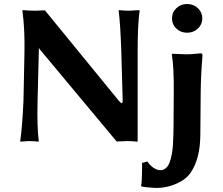

<svg xmlns="http://www.w3.org/2000/svg" viewBox="-20 -698 1104 950"><path d="M101.1 -444.8 96.2 -200.2C92.3 -113.9 86.9 -47.2 80.1 0L81.1 2.9L121.1 0C137.4 0 153.6 1 169.9 2.9L171.9 0C165.7 -44.3 163.7 -111 166 -200.2L171.9 -439C172.2 -446.1 172.4 -454.3 172.4 -463.4C173 -460.1 174.2 -457.4 175.8 -455.1L557.1 2C566.9 2 576.8 1.6 586.9 1C597 0.3 605.6 0 612.8 0C622.9 0 639 1 661.1 2.9V-444.8C661.1 -534 664.4 -600.7 670.9 -645L668.9 -647.9L620.1 -645C603.8 -645 586.8 -646 568.8 -647.9L566.9 -645C572.8 -602.4 577.1 -535.6 580.1 -444.8L586.9 -208C587.2 -200.8 586.9 -195.6 585.9 -192.1C585 -188.7 583.4 -187.3 581.3 -188C579.2 -188.6 576.9 -190.1 574.5 -192.4C572 -194.7 568.8 -198.2 564.9 -203.1L202.1 -647L158.2 -645C135.4 -645 113.6 -646 92.8 -647.9L90.8 -645C99 -584.5 102.4 -517.7 101.1 -444.8ZM831.1 -606.9C831.1 -587.1 838.2 -570.3 852.5 -556.6C866.9 -543 884.6 -536.1 905.8 -536.1C926.9 -536.1 944.7 -543 959.2 -556.6C973.7 -570.3 981 -587.1 981 -606.9C981 -626.8 973.7 -643.6 959.2 -657.5C944.7 -671.3 926.9 -678.2 905.8 -678.2C884.9 -678.2 867.3 -671.4 852.8 -657.7C838.3 -644 831.1 -627.1 831.1 -606.9ZM839.8 -234.9 838.9 -116.2V-90.3C838.9 -73.1 838.6 -55.3 838.1 -37.1C837.6 -18.9 836.9 -1.1 835.9 16.1C835 33.4 833 49.7 830.1 65.2C827.1 80.6 823.5 94.2 819.1 106C814.7 117.7 808.6 127 800.8 133.8C793 140.6 784 144 773.9 144C761.6 144 749.2 139.5 736.8 130.4C724.4 121.3 715.5 111.5 710 101.1L683.1 107.9C683.1 171.4 681.5 209.1 678.2 221.2L679.2 224.1C682.5 225.7 693.6 227.5 712.6 229.2C731.7 231 746.4 231.9 756.8 231.9C787.8 231.9 819 225.3 850.6 211.9C882.2 198.6 905.9 180.7 921.9 158.2C954.1 112.3 970.5 50 971.2 -28.8L973.1 -246.1C973.5 -296.9 976.4 -356.1 981.9 -423.8C981.9 -430.7 979 -434.1 973.1 -434.1C941.6 -430.8 918.5 -429.2 903.8 -429.2C893.7 -429.2 880.3 -429.7 863.5 -430.7C846.8 -431.6 836.6 -432.1 833 -432.1L830.1 -428.2C837.2 -389.2 840.5 -324.7 839.8 -234.9Z"/></svg>

Font: Linux Biolinum G
Style: Bold
Weight: 700
Designer: Philipp H. Poll
Foundry: Philipp H. Poll
Version: Version 1.1.0